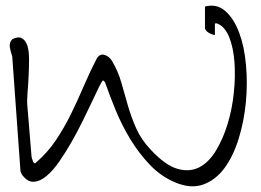

<svg xmlns="http://www.w3.org/2000/svg" viewBox="-20 -654 925 681"><path d="M599.6 -7.8Q549.8 -29.3 511.2 -69.8Q472.7 -110.4 442.9 -159.2Q413.1 -208 391.1 -261.2Q369.1 -314.5 352.5 -362.3L345.7 -369.1Q341.8 -367.2 331.5 -346.2Q321.3 -325.2 306.6 -293.9Q292 -262.7 272.9 -224.1Q253.9 -185.5 232.9 -148.9Q211.9 -112.3 189.5 -80.1Q167 -47.9 144.5 -29.3Q122.1 -10.7 100.6 -9.3Q79.1 -7.8 60.5 -31.2Q58.6 -33.2 55.7 -39.1Q52.7 -44.9 52.7 -45.9L23.4 -454.1Q18.6 -467.8 15.1 -484.9Q11.7 -502 23.4 -514.6Q43.9 -525.4 57.1 -518.6Q70.3 -511.7 77.1 -492.2Q83 -473.6 83 -444.3Q83 -415 81.5 -384.3Q80.1 -353.5 77.6 -324.7Q75.2 -295.9 77.1 -277.3Q78.1 -266.6 80.1 -241.7Q82 -216.8 84.5 -188.5Q86.9 -160.2 88.9 -134.8Q90.8 -109.4 91.8 -99.6Q91.8 -96.7 94.7 -87.9Q97.7 -79.1 99.6 -77.1Q100.6 -75.2 104 -75.2Q107.4 -75.2 107.4 -77.1Q148.4 -112.3 178.2 -156.7Q208 -201.2 231.9 -250Q255.9 -298.8 277.3 -349.1Q298.8 -399.4 323.2 -446.3Q334 -463.9 350.1 -459.5Q366.2 -455.1 377 -438.5Q399.4 -400.4 410.6 -360.4Q421.9 -320.3 433.6 -279.8Q445.3 -239.3 462.9 -199.2Q480.5 -159.2 514.6 -123Q566.4 -67.4 609.4 -55.2Q652.3 -43 686.5 -60.5Q720.7 -78.1 746.1 -120.1Q771.5 -162.1 787.6 -215.3Q803.7 -268.6 809.6 -326.7Q815.4 -384.8 811.5 -435.1Q807.6 -485.4 793 -522Q778.3 -558.6 752.9 -569.3Q751 -571.3 746.6 -571.3Q742.2 -571.3 742.2 -569.3V-531.2Q742.2 -529.3 736.8 -530.8Q731.4 -532.2 725.1 -535.2Q718.8 -538.1 713.4 -543Q708 -547.9 707 -553.7V-630.9Q749 -641.6 779.3 -614.7Q809.6 -587.9 828.1 -538.6Q846.7 -489.3 852.5 -423.8Q858.4 -358.4 852.1 -291.5Q845.7 -224.6 826.7 -162.6Q807.6 -100.6 776.4 -58.1Q745.1 -15.6 700.7 0.5Q656.2 16.6 599.6 -7.8Z"/></svg>

Font: Give You Glory
Style: Regular
Weight: 400
Designer: Kimberly Geswein
Foundry: Kimberly Geswein
Version: Version 1.002